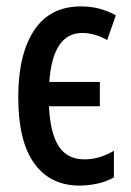

<svg xmlns="http://www.w3.org/2000/svg" viewBox="-20 -570 410 600"><path d="M229 10Q137 10 87 -59.5Q37 -129 37 -266Q37 -400 86.5 -475Q136 -550 233 -550Q265 -550 292 -542.5Q319 -535 342 -522L315 -445Q295 -456 275.5 -461.5Q256 -467 237 -467Q145 -467 134 -314H292V-238H133Q137 -154 163.5 -113Q190 -72 244 -72Q291 -72 336 -99V-16Q315 -3 285.5 3.5Q256 10 229 10Z"/></svg>

Font: Noto Sans ExtraCondensed Medium
Style: Regular
Weight: 500
Width: 2
Designer: Monotype Design Team
Foundry: Monotype Imaging Inc.
Version: Version 2.013; ttfautohint (v1.8.4.7-5d5b)